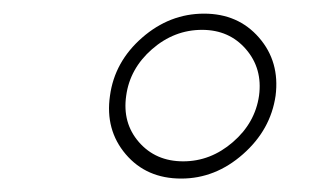

<svg xmlns="http://www.w3.org/2000/svg" viewBox="-20 -689 483 283"><path d="M142.1 -547.9Q148.9 -598.1 189.5 -633.5Q230 -668.9 280.8 -668.9Q331.1 -668.9 361.8 -633.5Q392.6 -598.1 386.2 -547.9Q378.9 -497.6 338.1 -461.7Q297.4 -425.8 247.1 -425.8Q195.8 -425.8 165.3 -461.7Q134.8 -497.6 142.1 -547.9ZM166 -547.9Q160.2 -507.8 184.8 -479.5Q209.5 -451.2 250 -451.2Q290.5 -451.2 323.2 -479.5Q356 -507.8 361.8 -547.9Q367.2 -587.9 342.5 -616.5Q317.9 -645 277.8 -645Q236.8 -645 204.1 -616.5Q171.4 -587.9 166 -547.9Z"/></svg>

Font: Human Sans ExtraLight
Style: Italic
Weight: 200
Italic angle: -8°
Designer: Tim Radville
Foundry: Continuum
Version: Version 1.000;FEAKit 1.0